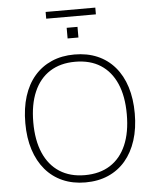

<svg xmlns="http://www.w3.org/2000/svg" viewBox="-63 -1018 876 1078"><g transform="rotate(-5 375.5 -478.5)"><path d="M375 8Q304 8 247 -17Q190 -42 150 -89Q110 -136 88.5 -202.5Q67 -269 67 -353Q67 -437 88 -503.5Q109 -570 149 -616.5Q189 -663 246 -688Q303 -713 375 -713Q447 -713 504 -688.5Q561 -664 601.5 -617Q642 -570 663 -503.5Q684 -437 684 -354Q684 -270 662.5 -203Q641 -136 601 -89Q561 -42 504 -17Q447 8 375 8ZM375 -33Q459 -33 518 -70.5Q577 -108 608 -179.5Q639 -251 639 -353Q639 -455 608 -526Q577 -597 518.5 -634.5Q460 -672 375 -672Q292 -672 233 -634.5Q174 -597 143 -525.5Q112 -454 112 -353Q112 -252 143 -180.5Q174 -109 233 -71Q292 -33 375 -33ZM235 -927V-965H515V-927ZM345 -806V-866H406V-806Z"/></g></svg>

Font: Nunito Sans 12pt ExtraLight ExtraLight
Style: Regular
Weight: 250
Version: Version 3.101;gftools[0.9.27]